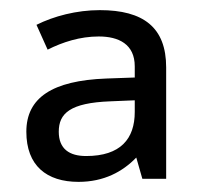

<svg xmlns="http://www.w3.org/2000/svg" viewBox="-20 -742 397 379"><path d="M177 -722C131 -722 86 -710 52 -693L74 -644C104 -659 138 -670 175 -670C214 -670 246 -655 246 -611V-589L190 -587C83 -583 32 -549 32 -482C32 -415 72 -383 135 -383C185 -383 222 -403 249 -431L261 -389H308V-609C308 -688 263 -722 177 -722ZM198 -542 246 -544V-521C246 -468 218 -434 150 -434C117 -434 96 -448 96 -482C96 -518 118 -539 198 -542Z"/></svg>

Font: Noto Sans Gujarati UI
Style: Regular
Weight: 400
Designer: Jelle Bosma - Monotype Design Team, Universal Thirst
Foundry: Monotype Imaging Inc.
Version: Version 2.106